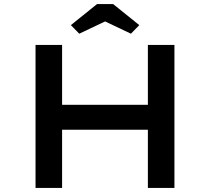

<svg xmlns="http://www.w3.org/2000/svg" viewBox="-20 -920 1030 940"><path d="M704 0V-700H834V0ZM154 0V-700H284V0ZM208 -285 209 -407H767V-285ZM368 -755 327 -797 455 -900H534L662 -797L621 -755L480 -822H509Z"/></svg>

Font: Lexend Peta Medium
Style: Regular
Weight: 500
Designer: Bonnie Shaver-Troup, Thomas Jockin
Foundry: Lexend
Version: Version 1.007